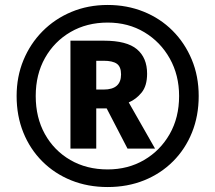

<svg xmlns="http://www.w3.org/2000/svg" viewBox="-20 -837 868 774"><path d="M414 -83Q334 -83 267 -110Q200 -137 150.5 -186.5Q101 -236 74 -303Q47 -370 47 -450Q47 -528 74.5 -594.5Q102 -661 151.5 -711Q201 -761 268 -789Q335 -817 414 -817Q492 -817 559 -790Q626 -763 675.5 -713.5Q725 -664 753 -597Q781 -530 781 -450Q781 -370 754 -303Q727 -236 677.5 -186.5Q628 -137 561 -110Q494 -83 414 -83ZM414 -154Q496 -154 561 -192Q626 -230 664 -296.5Q702 -363 702 -450Q702 -534 664.5 -601Q627 -668 562 -707Q497 -746 414 -746Q330 -746 264.5 -708Q199 -670 161.5 -603.5Q124 -537 124 -450Q124 -363 161 -296.5Q198 -230 263.5 -192Q329 -154 414 -154ZM264 -238V-673H399Q491 -673 532 -638.5Q573 -604 573 -540Q573 -491 551 -464Q529 -437 499 -424L605 -238H494L410 -400H368V-238ZM398 -476Q468 -476 468 -537Q468 -568 451 -580Q434 -592 398 -592H368V-476Z"/></svg>

Font: Noto Sans Telugu UI ExtraBold
Style: Regular
Weight: 800
Designer: Jelle Bosma - Monotype Design Team
Foundry: Monotype Imaging Inc.
Version: Version 2.005; ttfautohint (v1.8.4.7-5d5b)